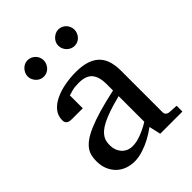

<svg xmlns="http://www.w3.org/2000/svg" viewBox="-202 -802 916 916"><g transform="rotate(-45 256.0 -344.0)"><path d="M332 -267.1Q287.1 -255.9 255.1 -244.9Q223.1 -233.9 201.2 -222.7Q179.2 -211.4 166.5 -200.2Q153.8 -189 147 -177.5Q140.1 -166 138.2 -154.1Q136.2 -142.1 136.2 -129.9Q136.2 -114.3 141.1 -100.1Q146 -85.9 155.5 -75Q165 -64 179 -57.4Q192.9 -50.8 210.9 -50.8Q231 -50.8 252.4 -57.4Q273.9 -64 291.5 -72.3Q312 -81.5 332 -94.2ZM345.2 0 332 -59.1Q306.2 -40 278.8 -25.4Q267.1 -19 253.4 -13.2Q239.7 -7.3 225.6 -2.7Q211.4 2 196.5 4.9Q181.6 7.8 167 7.8Q140.1 7.8 116.5 -0.7Q92.8 -9.3 75.2 -26.1Q57.6 -43 47.4 -67.1Q37.1 -91.3 37.1 -123Q37.1 -141.6 40.8 -158.2Q44.4 -174.8 55.4 -190.4Q66.4 -206.1 86.4 -220.5Q106.4 -234.9 139.2 -249Q171.9 -263.2 219.2 -277.1Q266.6 -291 332 -305.2V-348.1Q332 -398.4 310.8 -422.6Q289.6 -446.8 241.2 -446.8Q214.8 -446.8 196.3 -441.9Q177.7 -437 169.9 -434.1V-347.2H97.2Q90.3 -347.2 83.7 -348.1Q77.1 -349.1 71.8 -352.3Q66.4 -355.5 63.2 -361.1Q60.1 -366.7 60.1 -376Q60.1 -406.7 78.6 -429Q97.2 -451.2 127 -465.3Q156.7 -479.5 193.8 -486.3Q231 -493.2 268.1 -493.2Q314.5 -493.2 345 -482.2Q375.5 -471.2 393.3 -451.4Q411.1 -431.6 418.5 -404.3Q425.8 -377 425.8 -344.2V-64Q425.8 -54.7 431.9 -48.8Q438 -43 446.8 -42L495.1 -39.1V0ZM200.2 -641.1Q200.2 -629.9 195.8 -619.6Q191.4 -609.4 184.1 -601.6Q176.8 -593.8 166.7 -589.4Q156.7 -585 145.5 -585Q134.3 -585 124.5 -589.4Q114.7 -593.8 107.4 -601.6Q100.1 -609.4 95.7 -619.1Q91.3 -628.9 91.3 -640.1Q91.3 -650.9 95.7 -660.9Q100.1 -670.9 107.4 -678.7Q114.7 -686.5 124.5 -691.2Q134.3 -695.8 145.5 -695.8Q156.7 -695.8 166.7 -691.4Q176.8 -687 184.1 -679.7Q191.4 -672.4 195.8 -662.4Q200.2 -652.3 200.2 -641.1ZM407.2 -641.1Q407.2 -629.9 403.1 -619.6Q398.9 -609.4 391.6 -601.6Q384.3 -593.8 374.5 -589.4Q364.7 -585 353.5 -585Q342.3 -585 332.3 -589.4Q322.3 -593.8 314.7 -601.6Q307.1 -609.4 302.7 -619.6Q298.3 -629.9 298.3 -641.1Q298.3 -651.4 302.7 -661.4Q307.1 -671.4 314.9 -679Q322.8 -686.5 332.5 -691.2Q342.3 -695.8 353.5 -695.8Q364.7 -695.8 374.5 -691.4Q384.3 -687 391.6 -679.4Q398.9 -671.9 403.1 -661.9Q407.2 -651.9 407.2 -641.1Z"/></g></svg>

Font: Charis SIL
Style: Regular
Weight: 400
Foundry: SIL International
Version: Version 4.112